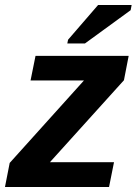

<svg xmlns="http://www.w3.org/2000/svg" viewBox="-25 -753 550 773"><path d="M414 0H-5L14 -97L313 -429H98L118 -528H493L474 -430L176 -100H434ZM317 -578H246L249 -593L370 -733H505L501 -712Z"/></svg>

Font: Libra Sans
Style: Bold Italic
Weight: 700
Italic angle: -12°
Foundry: Context Ltd
Version: Version 1.002